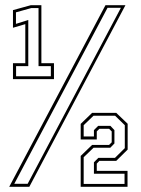

<svg xmlns="http://www.w3.org/2000/svg" viewBox="-20 -720 542 740"><path d="M30 -415V-476.5H77.5V-627L30 -613V-681L99 -700H139.5V-476.5H188V-415ZM42 -426H176V-465H128.5V-689H101L41.5 -672.5V-628L89 -643V-465H42ZM15.5 0 386.5 -700H463.5L93 0ZM35 -11.5H86.5L446 -690H394.5ZM291 0V-119L335 -161.5H400.5L410.5 -171.5V-213.5L400.5 -223.5H363L353 -213.5V-182.5H291V-242.5L335 -285H428L472 -243V-143.5L428 -100H363L353 -89.5V-61.5H471.5V0ZM302.5 -11H460V-50.5H342V-94.5L359 -111.5H423L461 -149V-237.5L423.5 -274H340.5L302.5 -237.5V-194H342V-218.5L358.5 -235H405.5L421 -218.5V-167L405 -150.5H340.5L302.5 -114Z"/></svg>

Font: Tourney Condensed ExtraLight
Style: Regular
Weight: 200
Width: 3
Designer: Tyler Finck
Foundry: Etcetera Type Co
Version: Version 1.010; ttfautohint (v1.8.3)